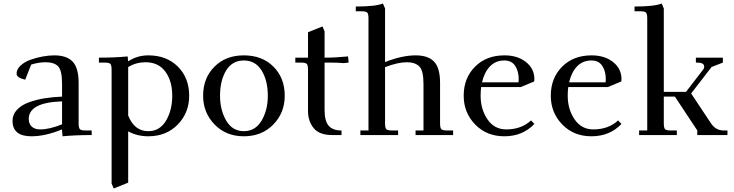

<svg xmlns="http://www.w3.org/2000/svg" viewBox="-20 -766 4165 1089"><path d="M51 -81Q51 -116 76 -143Q101 -170 143.5 -185.5Q186 -201 233 -208.5Q280 -216 332 -218V-290Q332 -367 309.5 -390Q287 -413 238 -413Q201 -413 157 -400L123 -314Q74 -325 74 -348Q74 -373 96.5 -394Q119 -415 152.5 -427Q186 -439 221.5 -445.5Q257 -452 288 -452Q358 -452 392 -416.5Q426 -381 426 -295V-66Q426 -41 433 -33.5Q440 -26 465 -26H500V0Q405 0 335 7L332 -21V-32Q237 7 158 7Q51 7 51 -81ZM143 -91Q143 -64 160 -48Q177 -32 208 -32Q261 -32 332 -61V-191Q143 -185 143 -91Z M541 -411V-439Q634 -439 704 -446L707 -418Q758 -452 821 -452Q925 -452 989 -388Q1053 -324 1053 -223Q1053 -126 988 -59.5Q923 7 821 7Q758 7 707 -21V270L625 303L613 275V-371Q613 -396 606 -403.5Q599 -411 574 -411ZM707 -111Q742 -22 821 -22Q886 -22 921.5 -81.5Q957 -141 957 -223Q957 -306 918 -359.5Q879 -413 805 -413Q753 -413 707 -386Z M1132 -223Q1132 -323 1196 -387.5Q1260 -452 1363 -452Q1467 -452 1531 -388Q1595 -324 1595 -223Q1595 -126 1530 -59.5Q1465 7 1363 7Q1262 7 1197 -60Q1132 -127 1132 -223ZM1228 -223Q1228 -142 1263 -82Q1298 -22 1363 -22Q1428 -22 1463.5 -81.5Q1499 -141 1499 -223Q1499 -309 1464 -366Q1429 -423 1363 -423Q1297 -423 1262.5 -366Q1228 -309 1228 -223Z M1655 -411V-439H1727V-583L1809 -616L1821 -588V-439Q1884 -439 1954 -446L1957 -418V-411L1929 -408Q1899 -411 1852 -411H1821V-141Q1821 -80 1844 -53Q1867 -26 1917 -26V0H1864Q1791 0 1759 -39.5Q1727 -79 1727 -136V-371Q1727 -396 1720 -403.5Q1713 -411 1688 -411Z M1998 -702V-729Q2110 -729 2152 -746L2164 -718V-414Q2260 -452 2338 -452Q2408 -452 2442 -416.5Q2476 -381 2476 -295V-66Q2476 -41 2483 -33.5Q2490 -26 2515 -26H2550V0H2337V-26H2382V-290Q2382 -366 2358 -389.5Q2334 -413 2288 -413Q2236 -413 2164 -385V-66Q2164 -41 2171 -33.5Q2178 -26 2203 -26H2238V0H2024V-26H2070V-662Q2070 -687 2063 -694.5Q2056 -702 2031 -702Z M2610 -223Q2610 -323 2674 -387.5Q2738 -452 2841 -452Q2916 -452 2963.5 -414Q3011 -376 3011 -317Q3011 -308 3010 -304L2933 -272H2709Q2706 -248 2706 -223Q2706 -146 2745 -89Q2784 -32 2851 -32Q2937 -32 2992 -83L3011 -63Q2944 7 2841 7Q2740 7 2675 -60Q2610 -127 2610 -223ZM2714 -299H2921Q2922 -305 2922 -317Q2922 -362 2902 -392.5Q2882 -423 2841 -423Q2791 -423 2759 -389.5Q2727 -356 2714 -299Z M3104 -223Q3104 -323 3168 -387.5Q3232 -452 3335 -452Q3410 -452 3457.5 -414Q3505 -376 3505 -317Q3505 -308 3504 -304L3427 -272H3203Q3200 -248 3200 -223Q3200 -146 3239 -89Q3278 -32 3345 -32Q3431 -32 3486 -83L3505 -63Q3438 7 3335 7Q3234 7 3169 -60Q3104 -127 3104 -223ZM3208 -299H3415Q3416 -305 3416 -317Q3416 -362 3396 -392.5Q3376 -423 3335 -423Q3285 -423 3253 -389.5Q3221 -356 3208 -299Z M3579 -702V-729Q3691 -729 3733 -746L3745 -718V-245H3871L3967 -370Q3974 -378 3974 -388Q3974 -411 3935 -411H3927V-439H4080V-411L4016 -386L3900 -236L4013 -66Q4040 -26 4084 -26H4106V0H3935V-26L3808 -218H3745V-66Q3745 -41 3752 -33.5Q3759 -26 3784 -26H3819V0H3605V-26H3651V-662Q3651 -687 3644 -694.5Q3637 -702 3612 -702Z"/></svg>

Font: Dihjauti
Style: Bold
Weight: 700
Designer: T. Christopher White
Version: Version 3.0.0